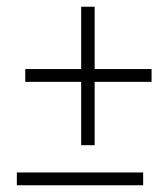

<svg xmlns="http://www.w3.org/2000/svg" viewBox="-20 -679 475 570"><path d="M30 -129V-167H405V-129ZM221 -248V-436H55V-474H221V-659H261V-474H430V-436H261V-248Z"/></svg>

Font: Stick No Bills ExtraLight ExtraLight
Style: Regular
Weight: 250
Version: Version 2.000